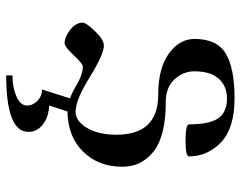

<svg xmlns="http://www.w3.org/2000/svg" viewBox="-96 -454 750 597"><g transform="rotate(90 278.5 -155.0)"><path d="M307.6 66.4 326.2 9.8C377.6 9.1 418.9 -6.8 450.2 -38.1C482.1 -70 498 -111 498 -161.1C498 -200.8 482.1 -233.2 450.2 -258.3C418.3 -283.4 367.2 -295.9 296.9 -295.9C266.3 -295.9 242.7 -305 226.1 -323.2C209.5 -341.5 201.2 -362 201.2 -384.8C201.2 -418 208.8 -443.2 224.1 -460.4C239.4 -477.7 259.8 -486.3 285.2 -486.3C314.5 -486.3 335.3 -477.1 347.7 -458.5C360 -439.9 366.2 -409.8 366.2 -368.2C366.2 -361 383.5 -357.4 418 -357.4C449.9 -357.4 465.8 -361 465.8 -368.2C465.8 -406.6 451.2 -439.8 421.9 -467.8C392.6 -495.8 347 -509.8 285.2 -509.8C222.7 -509.8 176.3 -500.7 146 -482.4C115.7 -464.2 100.6 -432 100.6 -385.7C100.6 -353.8 115.9 -327 146.5 -305.2C177.1 -283.4 219.4 -272.5 273.4 -272.5C356.8 -272.5 398.4 -229.2 398.4 -142.6C398.4 -105.5 391.4 -75 377.4 -51.3C363.4 -27.5 346.7 -15.6 327.1 -15.6C302.4 -15.6 266.4 -30.3 219.2 -59.6C172 -88.9 139.3 -103.5 121.1 -103.5C108.7 -103.5 93.8 -94.2 76.2 -75.7C58.6 -57.1 49.8 -44.6 49.8 -38.1C49.8 -23.8 57.1 -10.7 71.8 1C86.4 12.7 100.3 18.6 113.3 18.6C121.1 18.6 133.8 9.1 151.4 -9.8C168.9 -28.6 180.7 -38.1 186.5 -38.1C204.1 -38.1 225.9 -29.9 252 -13.7C263.7 -7.2 274.7 -2 285.2 2L257.8 88.9C271.5 88.9 283.2 93.6 293 103C302.7 112.5 307.6 123.5 307.6 136.2C307.6 148.9 298.3 159.5 279.8 168C261.2 176.4 239.3 180.7 213.9 180.7V200.2C331.1 200.2 389.6 177.1 389.6 130.9C389.6 113.3 382 98.5 366.7 86.4C351.4 74.4 331.7 67.7 307.6 66.4Z"/></g></svg>

Font: TriodPostnaja
Style: Medium
Weight: 500
Version: 20110805; ttfautohint (v0.96) -l 8 -r 50 -G 200 -x 14 -w "G"